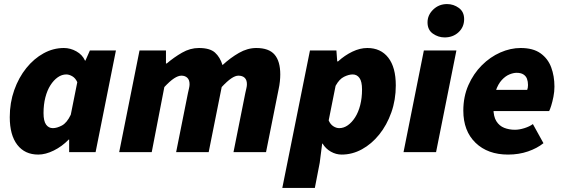

<svg xmlns="http://www.w3.org/2000/svg" viewBox="-20 -748 2774 944"><path d="M168 12Q102 12 65 -36Q28 -84 28 -172Q28 -243 50 -305Q72 -367 109.5 -413.5Q147 -460 194.5 -486Q242 -512 294 -512Q326 -512 355.5 -495.5Q385 -479 398 -450H400L422 -500H550L450 0H320V-62H318Q285 -28 244.5 -8Q204 12 168 12ZM240 -118Q260 -118 284.5 -131Q309 -144 328 -184L360 -344Q351 -364 335.5 -373Q320 -382 306 -382Q284 -382 264 -368Q244 -354 228 -329Q212 -304 203 -269Q194 -234 194 -192Q194 -153 206.5 -135.5Q219 -118 240 -118Z M566 0 666 -500H796V-436H800Q835 -466 875 -489Q915 -512 958 -512Q1012 -512 1037 -489.5Q1062 -467 1074 -428Q1113 -464 1155 -488Q1197 -512 1240 -512Q1302 -512 1330 -479.5Q1358 -447 1358 -382Q1358 -366 1356 -347Q1354 -328 1350 -310L1288 0H1128L1186 -290Q1189 -304 1191.5 -314.5Q1194 -325 1194 -334Q1194 -355 1183 -365.5Q1172 -376 1152 -376Q1137 -376 1117 -362.5Q1097 -349 1070 -320L1006 0H846L904 -290Q907 -304 909.5 -314.5Q912 -325 912 -334Q912 -355 901 -365.5Q890 -376 872 -376Q856 -376 835.5 -362.5Q815 -349 788 -320L726 0Z M1368 176 1504 -500H1634L1638 -446H1642Q1675 -476 1712.5 -494Q1750 -512 1786 -512Q1852 -512 1889 -464.5Q1926 -417 1926 -328Q1926 -257 1904 -195Q1882 -133 1844.5 -86.5Q1807 -40 1759.5 -14Q1712 12 1660 12Q1632 12 1606.5 -2.5Q1581 -17 1566 -42H1564L1552 52L1528 176ZM1648 -118Q1670 -118 1690 -132Q1710 -146 1726 -171Q1742 -196 1751 -231Q1760 -266 1760 -308Q1760 -347 1747.5 -364.5Q1735 -382 1714 -382Q1695 -382 1671.5 -370.5Q1648 -359 1630 -326L1596 -156Q1604 -137 1618.5 -127.5Q1633 -118 1648 -118Z M1964 0 2064 -500H2224L2124 0ZM2166 -564Q2135 -564 2108.5 -582.5Q2082 -601 2082 -638Q2082 -674 2110 -701Q2138 -728 2178 -728Q2210 -728 2236 -709Q2262 -690 2262 -654Q2262 -615 2234.5 -589.5Q2207 -564 2166 -564Z M2478 12Q2378 12 2318 -46Q2258 -104 2258 -204Q2258 -273 2283 -329.5Q2308 -386 2349 -427Q2390 -468 2440 -490Q2490 -512 2540 -512Q2601 -512 2637.5 -486Q2674 -460 2690 -417Q2706 -374 2706 -322Q2706 -297 2701 -272Q2696 -247 2690 -228Q2684 -209 2680 -202H2378L2390 -306H2572Q2574 -311 2575 -317Q2576 -323 2576 -330Q2576 -347 2571 -360.5Q2566 -374 2553.5 -382Q2541 -390 2520 -390Q2504 -390 2484.5 -382Q2465 -374 2447 -354.5Q2429 -335 2417.5 -301.5Q2406 -268 2406 -216Q2406 -175 2420.5 -152Q2435 -129 2459 -119.5Q2483 -110 2512 -110Q2533 -110 2558.5 -118Q2584 -126 2600 -138L2652 -44Q2621 -19 2576 -3.5Q2531 12 2478 12Z"/></svg>

Font: Source Sans 3 ExtraLight Black
Style: Italic
Weight: 900
Italic angle: -11°
Version: Version 3.052;hotconv 1.1.0;makeotfexe 2.6.0